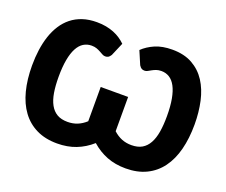

<svg xmlns="http://www.w3.org/2000/svg" viewBox="-120 -923 1318 1119"><g transform="rotate(20 538.5 -364.0)"><path d="M591.5 -668Q622 -697.5 666.2 -716.8Q710.5 -736 772.5 -736Q846 -736 897.2 -707.2Q948.5 -678.5 980.8 -628.8Q1013 -579 1027.8 -512.2Q1042.5 -445.5 1042.5 -370Q1042.5 -283.5 1024.5 -213.8Q1006.5 -144 970.2 -94.8Q934 -45.5 879.2 -18.8Q824.5 8 751 8Q687 8 634.8 -12.2Q582.5 -32.5 538.5 -71.5Q494.5 -32.5 442.2 -12.2Q390 8 326 8Q252.5 8 197.8 -18.8Q143 -45.5 106.8 -94.8Q70.5 -144 52.5 -213.8Q34.5 -283.5 34.5 -370Q34.5 -420.5 41 -467.2Q47.5 -514 61 -554.5Q74.5 -595 96 -628.5Q117.5 -662 147.5 -686Q177.5 -710 216.5 -723Q255.5 -736 304.5 -736Q335.5 -736 361.8 -731Q388 -726 410.5 -717Q433 -708 451.5 -695.5Q470 -683 485.5 -668L450.5 -586Q442 -573 434.5 -569Q427 -565 416.5 -565Q407 -565 398 -570Q389 -575 378.2 -581Q367.5 -587 354 -592Q340.5 -597 322 -597Q294.5 -597 272.2 -583.2Q250 -569.5 234.5 -540.5Q219 -511.5 210.8 -467Q202.5 -422.5 202.5 -360.5Q202.5 -305.5 209.5 -263Q216.5 -220.5 232.8 -191Q249 -161.5 275.2 -146.2Q301.5 -131 340.5 -131Q373.5 -131 401.2 -142.2Q429 -153.5 453.5 -176V-388.5H623.5V-176Q648 -153.5 675.8 -142.2Q703.5 -131 736.5 -131Q775.5 -131 801.8 -146.2Q828 -161.5 844.2 -191Q860.5 -220.5 867.5 -263Q874.5 -305.5 874.5 -360.5Q874.5 -422.5 866.2 -467Q858 -511.5 842.5 -540.5Q827 -569.5 804.8 -583.2Q782.5 -597 755 -597Q736.5 -597 723 -592Q709.5 -587 698.8 -581Q688 -575 679 -570Q670 -565 660.5 -565Q650 -565 642.5 -569Q635 -573 626.5 -586Z"/></g></svg>

Font: Lato ExtraBold
Style: Regular
Weight: 800
Designer: Lukasz Dziedzic with Adam Twardoch and Botio Nikoltchev
Foundry: tyPoland Lukasz Dziedzic
Version: Version 2.015; 2015-08-06; http://www.latofonts.com/